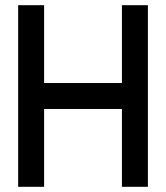

<svg xmlns="http://www.w3.org/2000/svg" viewBox="-20 -720 640 740"><path d="M450 0H550V-700H450V-400H150V-700H50V0H150V-300H450Z"/></svg>

Font: Matrix Sans Video
Style: Regular
Weight: 400
Designer: Brad Neil
Version: Version 1.100